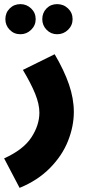

<svg xmlns="http://www.w3.org/2000/svg" viewBox="-50 -680 434 931"><path d="M-30 88Q63 46 102 -13.5Q141 -73 141 -134Q141 -175 120.5 -225.5Q100 -276 61 -341L215 -417Q261 -339 284.5 -270.5Q308 -202 308 -137Q308 -68 280 3Q252 74 192.5 134.5Q133 195 45 231ZM49 -660Q79 -660 101 -639Q123 -618 123 -587Q123 -557 101 -535.5Q79 -514 49 -514Q18 -514 -3 -535.5Q-24 -557 -24 -587Q-24 -618 -3 -639Q18 -660 49 -660ZM227 -660Q258 -660 280 -639Q302 -618 302 -587Q302 -557 280 -535.5Q258 -514 227 -514Q197 -514 176 -535.5Q155 -557 155 -587Q155 -618 175.5 -639Q196 -660 227 -660Z"/></svg>

Font: Noto Sans Arabic CondBlack
Style: Regular
Weight: 900
Width: 3
Designer: Nadine Chahine
Foundry: Monotype Imaging Inc.
Version: Version 1.001